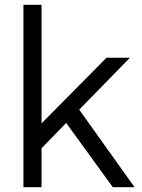

<svg xmlns="http://www.w3.org/2000/svg" viewBox="-20 -775 588 795"><path d="M77 0H152V-161L254 -266L447 0H537L308 -321L518 -536H421L152 -264V-755H77Z"/></svg>

Font: Plus Jakarta Sans
Style: Regular
Weight: 400
Designer: Gumpita Rahayu
Foundry: Tokotype
Version: Version 2.004; ttfautohint (v1.8.3)